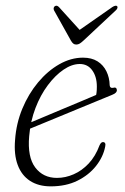

<svg xmlns="http://www.w3.org/2000/svg" viewBox="-20 -653 443 681"><path d="M62 -207.5Q62 -207.5 81.2 -215.5Q100.5 -223.5 131.2 -236.5Q162 -249.5 197.8 -264.5Q233.5 -279.5 267.2 -293.5Q301 -307.5 325 -318L318 -305.5Q321 -314 322.2 -323Q323.5 -332 323.5 -346Q323.5 -381 307.2 -403.5Q291 -426 263 -426Q235 -426 205.5 -406Q176 -386 149.8 -351Q123.5 -316 105.8 -269.8Q88 -223.5 83.5 -170Q77 -96 105 -59Q133 -22 182 -22Q212 -22 241.2 -34.8Q270.5 -47.5 294.5 -73Q318.5 -98.5 333 -137.5Q336 -144 339.2 -146.8Q342.5 -149.5 346 -149Q350.5 -149 352.8 -145Q355 -141 353 -132.5Q346 -96.5 320.5 -64.2Q295 -32 254.5 -12Q214 8 160 8Q116.5 8 86.5 -11.5Q56.5 -31 42.8 -68Q29 -105 33.5 -157Q37.5 -215 59.2 -267.5Q81 -320 115 -360.8Q149 -401.5 190.2 -425Q231.5 -448.5 274.5 -448.5Q305 -448.5 325.8 -435.5Q346.5 -422.5 357.5 -400Q368.5 -377.5 369 -350.5Q369.5 -345 372.5 -342.8Q375.5 -340.5 381 -341.5Q387 -343.5 390.5 -341.5Q394 -339.5 394.5 -334Q395 -329 391.2 -324.8Q387.5 -320.5 377.5 -316.5Q359 -309 328.8 -296.5Q298.5 -284 263.2 -269.5Q228 -255 193 -240.5Q158 -226 129.2 -214.2Q100.5 -202.5 83 -195.2Q65.5 -188 65.5 -188ZM266.5 -542.5 189 -628Q185.5 -631.5 182 -632.5Q178.5 -633.5 174.5 -631Q171.5 -629 170.5 -625Q169.5 -621 171.5 -616.5L231.5 -509Q235.5 -502 239.8 -498.5Q244 -495 250.5 -495Q257 -495 262.8 -498.5Q268.5 -502 276 -509L391 -616.5Q395.5 -620.5 396.5 -624.8Q397.5 -629 395.5 -631Q393 -633.5 388.5 -632.5Q384 -631.5 378.5 -628L256 -542.5Z"/></svg>

Font: Fraunces 72pt Soft Wonky ExtraLight
Style: Italic
Weight: 250
Italic angle: -16°
Version: Version 1.000;[b76b70a41]